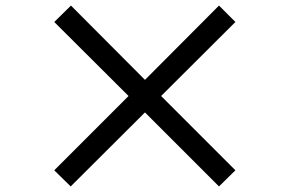

<svg xmlns="http://www.w3.org/2000/svg" viewBox="-20 -723 1040 690"><path d="M767 -53 826 -111 559 -378 826 -644 767 -703 501 -436 235 -703 175 -644 442 -378 175 -111 234 -53 501 -319Z"/></svg>

Font: Noto Sans JP Medium
Style: Regular
Weight: 500
Designer: Ryoko NISHIZUKA  (kana, bopomofo & ideographs); Paul D. Hunt (Latin, Greek & Cyrillic); Sandoll Communications , Soo-you
Foundry: Adobe
Version: Version 2.002;hotconv 1.0.116;makeotfexe 2.5.65601